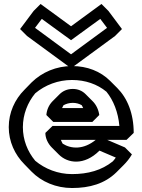

<svg xmlns="http://www.w3.org/2000/svg" viewBox="-20 -895 715 965"><path d="M248 -282H444L479 -317C475 -345 463 -369 446 -386L410 -422C393 -439 371 -448 346 -448C317 -448 295 -437 279 -421L244 -386L243 -385C225 -366 215 -342 213 -317ZM292 -352C293 -355 296 -361 299 -366C312 -373 327 -378 346 -378C362 -378 378 -374 391 -366C393 -363 396 -356 398 -352ZM519 -192H616L652 -227C652 -325 620 -402 569 -453L534 -488C485 -537 418 -563 342 -563C263 -563 191 -532 139 -481L138 -480L103 -444C54 -395 24 -329 24 -256C24 -184 54 -118 103 -69L138 -33C189 19 262 50 342 50C431 50 507 28 565 -29L566 -30L601 -65C616 -80 631 -98 643 -119L608 -154ZM461 -192C400 -142 337 -146 295 -173C292 -178 289 -185 286 -192ZM480 -138 562 -103C557 -95 551 -89 547 -84C491 -39 422 -20 342 -20C271 -20 206 -46 157 -87C118 -134 95 -192 95 -256C95 -320 119 -380 157 -426C207 -468 272 -493 342 -493C409 -493 469 -472 515 -434C550 -391 574 -331 580 -262H244L208 -227C208 -200 221 -173 241 -153L276 -118C320 -74 403 -61 480 -138ZM190 -800 337 -693 484 -800 518 -755 337 -622 156 -755ZM184 -875 149 -840 81 -749 116 -714 337 -552 558 -714 593 -749 525 -840 490 -875 337 -763Z"/></svg>

Font: Hussar Press
Style: Bold
Weight: 700
Foundry: Cannot Into Space Fonts
Version: Version 1.43